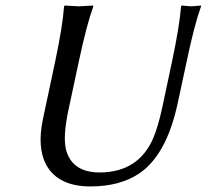

<svg xmlns="http://www.w3.org/2000/svg" viewBox="-20 -668 751 698"><path d="M605.5 -444.8Q632.8 -574.2 638.2 -645L640.6 -647.9Q642.6 -647.9 675.3 -645Q675.3 -645 710.9 -647.9V-645Q686.5 -577.6 658.7 -444.8L626.5 -294.9Q585.9 -104.5 485.8 -37.1Q415 9.8 309.1 9.8Q191.4 9.8 147.9 -68.8Q114.3 -131.8 136.2 -235.8L180.7 -444.8Q208 -574.2 212.9 -645L215.8 -647.9Q217.8 -647.9 266.1 -645L318.8 -647.9L319.3 -645Q294.9 -577.6 266.6 -444.8L229 -269Q208 -170.9 220.2 -123Q242.2 -42 340.8 -41Q483.9 -41 537.6 -167Q554.7 -207.5 569.8 -276.9Z"/></svg>

Font: Linux Biolinum Capitals O
Style: Italic Samll Caps
Weight: 400
Italic angle: -12°
Designer: Philipp H. Poll
Foundry: Philipp H. Poll
Version: Version 0.6.2